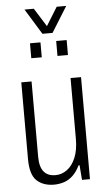

<svg xmlns="http://www.w3.org/2000/svg" viewBox="-60 -935 546 986"><g transform="rotate(-5 212.5 -442.5)"><path d="M178 12Q123 12 89.5 -19Q56 -50 56 -131V-526H109V-138Q109 -112 114 -93Q119 -74 129 -61.5Q139 -49 154 -42.5Q169 -36 191 -36Q222 -36 249.5 -56Q277 -76 293.5 -115.5Q310 -155 310 -213V-526H364V0H323L317 -76H312Q296 -43 275 -23.5Q254 -4 229.5 4Q205 12 178 12ZM118 -645V-722H172V-645ZM253 -645V-722H307V-645ZM105 -897H153L227 -779H198L271 -897H320L238 -765H186Z"/></g></svg>

Font: Archivo Condensed ExtraLight
Style: Regular
Weight: 250
Width: 3
Designer: Hector Gatti
Foundry: Omnibus-Type
Version: Version 2.001